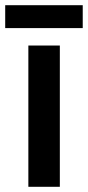

<svg xmlns="http://www.w3.org/2000/svg" viewBox="-36 -718 338 738"><path d="M194 0H73V-543H194ZM282 -698V-610H-16V-698Z"/></svg>

Font: Noto Sans SemiCondensed SemiBold
Style: Regular
Weight: 600
Width: 4
Designer: Monotype Design Team
Foundry: Monotype Imaging Inc.
Version: Version 2.013; ttfautohint (v1.8.4.7-5d5b)